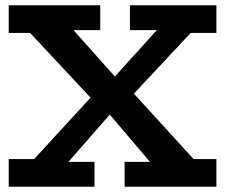

<svg xmlns="http://www.w3.org/2000/svg" viewBox="-20 -706 851 726"><path d="M555.7 -84 370.2 -301.7H355.2L73.6 -603.1H248L450.2 -376.4H463.9L730.8 -84ZM13 0V-104.6H141.4L144.7 -93.9H337.3V0ZM451.2 0V-93.9H666.3L670.5 -104.6H798.2V0ZM90.3 -84 365.7 -383.9 385.2 -384.3 583 -603.1H721.2L447.2 -310L427.7 -309.9L230 -84ZM13 -581.4V-686H359V-592.1H143.9L140.6 -581.4ZM471.4 -592.1V-686H798.2V-581.4H670.2L667.1 -592.1Z"/></svg>

Font: BioRhyme ExtraBold
Style: Regular
Weight: 800
Designer: Aoife Mooney
Foundry: Aoife Mooney Type
Version: Version 1.600;gftools[0.9.33]